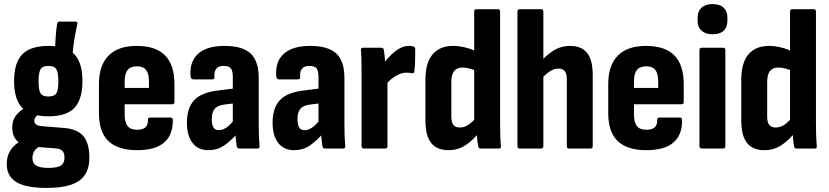

<svg xmlns="http://www.w3.org/2000/svg" viewBox="-20 -728 4062 941"><path d="M208 193Q106 193 59.5 164Q13 135 13 76Q13 37 31.5 8Q50 -21 89 -41L179 -13Q159 -4 149 11.5Q139 27 139 47Q139 72 156.5 83Q174 94 214 95Q262 95 279 83Q296 71 296 45Q296 22 286 11.5Q276 1 251 -1L130 -10Q87 -14 63.5 -38Q40 -62 40 -103Q40 -139 59 -163Q78 -187 110 -204L181 -171Q164 -166 156 -156.5Q148 -147 148 -136Q148 -126 155.5 -119Q163 -112 182 -110L292 -101Q359 -96 388.5 -61Q418 -26 418 45Q418 122 368.5 157.5Q319 193 208 193ZM217 -158Q129 -158 89 -199.5Q49 -241 49 -331Q49 -420 89 -461.5Q129 -503 218 -503Q306 -503 345 -461.5Q384 -420 384 -331Q384 -241 345 -199.5Q306 -158 217 -158ZM217 -255Q246 -255 256 -270.5Q266 -286 266 -329Q266 -373 256 -389Q246 -405 217 -405Q189 -405 179 -389Q169 -373 169 -329Q169 -286 179 -270.5Q189 -255 217 -255ZM335 -452 250 -485Q251 -523 253.5 -555Q256 -587 260 -611Q262 -622 270 -622H349Q363 -622 359 -610Q350 -570 344 -533Q338 -496 335 -452Z M652 8Q558 8 511.5 -36.5Q465 -81 465 -173V-316Q465 -408 512 -455.5Q559 -503 650 -503Q743 -503 789 -456.5Q835 -410 835 -315V-229Q835 -217 824 -217H591V-169Q591 -128 605.5 -110Q620 -92 652 -92Q679 -92 692.5 -103.5Q706 -115 705 -141Q705 -152 716 -152H816Q826 -152 827 -140Q828 -67 784.5 -29.5Q741 8 652 8ZM591 -297H710V-328Q710 -367 696 -385Q682 -403 652 -403Q620 -403 605.5 -385Q591 -367 591 -328Z M1152 0Q1143 0 1140 -12Q1138 -25 1135.5 -49.5Q1133 -74 1132 -95L1121 -120V-349Q1121 -381 1111.5 -393Q1102 -405 1076 -405Q1027 -405 1031 -351Q1033 -339 1020 -339H927Q916 -339 914 -354Q908 -426 951 -464.5Q994 -503 1080 -503Q1168 -503 1208 -466Q1248 -429 1248 -346V-127Q1248 -87 1249 -60Q1250 -33 1252 -13Q1254 0 1242 0ZM1001 8Q951 8 923.5 -27.5Q896 -63 896 -127Q896 -200 933 -238.5Q970 -277 1060 -286L1132 -295L1131 -222L1083 -216Q1047 -212 1032.5 -195Q1018 -178 1018 -144Q1018 -117 1026 -103.5Q1034 -90 1052 -90Q1072 -90 1091.5 -104Q1111 -118 1138 -152L1147 -78Q1109 -35 1076.5 -13.5Q1044 8 1001 8Z M1572 0Q1563 0 1560 -12Q1558 -25 1555.5 -49.5Q1553 -74 1552 -95L1541 -120V-349Q1541 -381 1531.5 -393Q1522 -405 1496 -405Q1447 -405 1451 -351Q1453 -339 1440 -339H1347Q1336 -339 1334 -354Q1328 -426 1371 -464.5Q1414 -503 1500 -503Q1588 -503 1628 -466Q1668 -429 1668 -346V-127Q1668 -87 1669 -60Q1670 -33 1672 -13Q1674 0 1662 0ZM1421 8Q1371 8 1343.5 -27.5Q1316 -63 1316 -127Q1316 -200 1353 -238.5Q1390 -277 1480 -286L1552 -295L1551 -222L1503 -216Q1467 -212 1452.5 -195Q1438 -178 1438 -144Q1438 -117 1446 -103.5Q1454 -90 1472 -90Q1492 -90 1511.5 -104Q1531 -118 1558 -152L1567 -78Q1529 -35 1496.5 -13.5Q1464 8 1421 8Z M1764 0Q1752 0 1752 -12V-368Q1752 -402 1751.5 -430Q1751 -458 1749 -481Q1747 -494 1759 -494H1850Q1859 -494 1861 -484Q1864 -467 1866 -442.5Q1868 -418 1868 -400L1879 -361V-12Q1879 0 1868 0ZM1869 -310 1861 -418Q1877 -440 1897 -459.5Q1917 -479 1939 -491Q1961 -503 1984 -503Q1991 -503 1996 -502.5Q2001 -502 2006 -500Q2012 -498 2013.5 -494.5Q2015 -491 2015 -485Q2015 -461 2014.5 -433Q2014 -405 2011 -379Q2010 -368 2000 -369Q1994 -370 1987 -371Q1980 -372 1972 -372Q1955 -372 1937 -364.5Q1919 -357 1901.5 -343.5Q1884 -330 1869 -310Z M2178 8Q2121 8 2093 -27.5Q2065 -63 2065 -138V-336Q2065 -421 2100.5 -462Q2136 -503 2200 -503Q2230 -503 2262 -495Q2294 -487 2317 -474L2318 -378Q2299 -388 2280 -392.5Q2261 -397 2246 -397Q2219 -397 2205.5 -379.5Q2192 -362 2192 -326V-156Q2192 -129 2202 -116Q2212 -103 2234 -103Q2255 -103 2274.5 -115.5Q2294 -128 2316 -154L2330 -81Q2300 -42 2262.5 -17Q2225 8 2178 8ZM2336 0Q2325 0 2324 -11Q2320 -27 2318.5 -51.5Q2317 -76 2316 -94L2304 -126V-671Q2304 -683 2316 -683H2420Q2431 -683 2431 -671V-126Q2431 -93 2432 -64Q2433 -35 2435 -14Q2437 0 2425 0Z M2768 0Q2758 0 2758 -12V-339Q2758 -367 2748 -379.5Q2738 -392 2716 -392Q2696 -392 2676 -379Q2656 -366 2634 -343L2620 -414Q2650 -452 2688.5 -477.5Q2727 -503 2774 -503Q2830 -503 2857.5 -468.5Q2885 -434 2885 -360V-12Q2885 0 2874 0ZM2528 0Q2516 0 2516 -12V-671Q2516 -683 2528 -683H2632Q2643 -683 2643 -671V-12Q2643 0 2632 0Z M3148 8Q3054 8 3007.5 -36.5Q2961 -81 2961 -173V-316Q2961 -408 3008 -455.5Q3055 -503 3146 -503Q3239 -503 3285 -456.5Q3331 -410 3331 -315V-229Q3331 -217 3320 -217H3087V-169Q3087 -128 3101.5 -110Q3116 -92 3148 -92Q3175 -92 3188.5 -103.5Q3202 -115 3201 -141Q3201 -152 3212 -152H3312Q3322 -152 3323 -140Q3324 -67 3280.5 -29.5Q3237 8 3148 8ZM3087 -297H3206V-328Q3206 -367 3192 -385Q3178 -403 3148 -403Q3116 -403 3101.5 -385Q3087 -367 3087 -328Z M3420 0Q3408 0 3408 -12V-483Q3408 -494 3420 -494H3524Q3535 -494 3535 -483V-12Q3535 0 3524 0ZM3472 -560Q3438 -560 3418.5 -577.5Q3399 -595 3399 -625V-642Q3399 -673 3418.5 -690.5Q3438 -708 3472 -708Q3508 -708 3526.5 -690.5Q3545 -673 3545 -642V-625Q3545 -595 3526.5 -577.5Q3508 -560 3472 -560Z M3726 8Q3669 8 3641 -27.5Q3613 -63 3613 -138V-336Q3613 -421 3648.5 -462Q3684 -503 3748 -503Q3778 -503 3810 -495Q3842 -487 3865 -474L3866 -378Q3847 -388 3828 -392.5Q3809 -397 3794 -397Q3767 -397 3753.5 -379.5Q3740 -362 3740 -326V-156Q3740 -129 3750 -116Q3760 -103 3782 -103Q3803 -103 3822.5 -115.5Q3842 -128 3864 -154L3878 -81Q3848 -42 3810.5 -17Q3773 8 3726 8ZM3884 0Q3873 0 3872 -11Q3868 -27 3866.5 -51.5Q3865 -76 3864 -94L3852 -126V-671Q3852 -683 3864 -683H3968Q3979 -683 3979 -671V-126Q3979 -93 3980 -64Q3981 -35 3983 -14Q3985 0 3973 0Z"/></svg>

Font: Sofia Sans Condensed ExtraBold
Style: Regular
Weight: 800
Designer: Botio Nikoltchev, Ani Petrova
Foundry: lettersoup
Version: Version 4.101